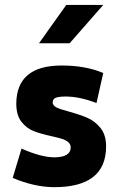

<svg xmlns="http://www.w3.org/2000/svg" viewBox="-20 -757 480 789"><path d="M32.2 -25.9 68.4 -146.5Q147 -111.3 202.6 -110.4Q270 -110.8 270.5 -150.4Q270.5 -164.6 260.3 -173.1Q250 -181.6 235.1 -186.3Q220.2 -190.9 191.9 -197.3Q147.5 -207 118.4 -218.3Q89.4 -229.5 68.1 -256.6Q46.9 -283.7 46.9 -331.5Q48.3 -487.8 233.4 -487.8Q332 -487.8 404.3 -457L376.5 -333.5Q307.6 -360.4 248 -360.4Q220.7 -359.9 209 -355.2Q197.3 -350.6 196.3 -336.4Q196.8 -322.8 212.6 -315.2Q228.5 -307.6 263.7 -298.3Q309.6 -285.6 339.8 -272.5Q370.1 -259.3 393.1 -231Q416 -202.6 416 -155.3Q416 12.2 202.6 12.2Q121.1 11.7 32.2 -25.9ZM252.4 -736.8H404.3L266.1 -579.1H140.1Z"/></svg>

Font: Selawik
Style: Bold
Weight: 700
Designer: Aaron Bell
Foundry: Microsoft Corporation
Version: Version 1.01